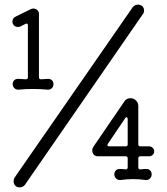

<svg xmlns="http://www.w3.org/2000/svg" viewBox="-20 -765 723 833"><path d="M594 -741Q605 -733 605 -720Q605 -710 600 -704L88 37Q79 48 65 48Q57 48 50 44Q39 35 39 21Q39 13 43 6L556 -734Q565 -745 579 -745Q587 -745 594 -741ZM58 -423Q66 -423 74.5 -422Q83 -421 92 -421Q101 -421 101 -430V-654Q101 -667 90 -661L68 -650Q62 -648 58 -648Q43 -648 36 -661Q34 -667 34 -671Q34 -687 48 -693L115 -726Q121 -728 125 -728Q134 -728 141.5 -721.5Q149 -715 149 -705V-430Q149 -421 158 -421Q166 -421 174 -422Q182 -423 189 -423Q199 -423 205.5 -416.5Q212 -410 212 -400Q212 -389 204.5 -382Q197 -375 186 -376Q156 -379 122 -379Q88 -379 61 -376Q51 -375 43 -382Q35 -389 35 -400Q35 -410 41.5 -416.5Q48 -423 58 -423ZM627 -87H589Q580 -87 580 -78V-39Q580 -30 589 -30Q595 -31 601.5 -31.5Q608 -32 615 -32Q625 -32 631.5 -25.5Q638 -19 638 -8Q638 2 630.5 9.5Q623 17 612 16Q598 14 584.5 13Q571 12 557 12Q544 12 530.5 13Q517 14 502 16Q492 17 484 9.5Q476 2 476 -8Q476 -19 482.5 -25.5Q489 -32 499 -32Q506 -32 512.5 -31.5Q519 -31 525 -30Q534 -30 534 -39V-78Q534 -87 525 -87H404Q388 -87 382 -102Q380 -108 380 -112Q380 -120 385 -128L519 -324Q528 -339 546 -339Q560 -339 570 -329Q580 -319 580 -306V-139Q580 -130 589 -130H627Q635 -130 642 -124Q649 -118 649 -109Q649 -99 642.5 -93Q636 -87 627 -87ZM534 -248Q534 -254 530.5 -256Q527 -258 523 -252L448 -141Q446 -137 446 -136Q446 -130 454 -130H525Q534 -130 534 -139Z"/></svg>

Font: Kiwi Maru
Style: Regular
Weight: 400
Designer: Hiroki-Chan
Version: Version 1.100